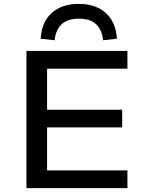

<svg xmlns="http://www.w3.org/2000/svg" viewBox="-20 -967 759 987"><path d="M116 0V-705H635V-614H222V-403H608V-312H222V-91H635V0ZM261 -760 189 -768Q194 -854 246 -900.5Q298 -947 385 -947Q472 -947 524 -900Q576 -853 581 -768L510 -760Q505 -811 475.5 -841Q446 -871 385 -871Q327 -871 296.5 -842Q266 -813 261 -760Z"/></svg>

Font: Nunito Sans 7pt SemiExpanded Medium
Style: Regular
Weight: 500
Width: 6
Designer: Vernon Adams
Foundry: Vernon Adams
Version: Version 3.101;gftools[0.9.27]